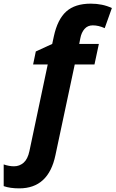

<svg xmlns="http://www.w3.org/2000/svg" viewBox="-127 -785 629 1045"><path d="M-22 240.2Q-72.8 240.2 -106.9 228V109.9Q-77.1 120.1 -50.8 120.1Q-21 120.1 1.5 100.6Q23.9 81.1 33.2 37.1L132.8 -434.1H53.2L67.9 -504.9L157.2 -545.9L166 -586.9Q186 -679.7 233.6 -722.4Q281.2 -765.1 367.2 -765.1Q431.2 -765.1 481.9 -741.2L442.9 -631.8Q409.2 -647 377.9 -647Q350.1 -647 333 -627.4Q315.9 -607.9 310.1 -576.2L304.2 -545.9H411.1L387.2 -434.1H279.8L174.8 59.1Q137.2 240.2 -22 240.2Z"/></svg>

Font: Zoram GWebM
Style: Bold Italic
Weight: 700
Italic angle: -12°
Foundry: Ascender Corporation
Version: Version 1.000